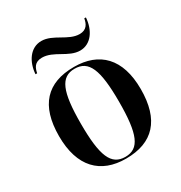

<svg xmlns="http://www.w3.org/2000/svg" viewBox="-178 -879 955 1015"><g transform="rotate(-30 299.5 -371.5)"><path d="M374 -606C441 -606 482 -669 487 -743H477C472 -713 459 -683 415 -683C346 -683 291 -753 220 -753C152 -753 111 -689 106 -616H116C122 -644 132 -675 179 -675C250 -675 303 -606 374 -606ZM298 10C463 10 549 -82 549 -270C549 -457 455 -548 301 -548C136 -548 50 -457 50 -270C50 -82 144 10 298 10ZM300 0C214 0 183 -72 183 -270C183 -466 214 -538 299 -538C385 -538 416 -466 416 -270C416 -72 385 0 300 0Z"/></g></svg>

Font: Noto Serif Display SemiBold
Style: Regular
Weight: 600
Designer: Monotype Design Team
Foundry: Monotype Imaging Inc.
Version: Version 2.009